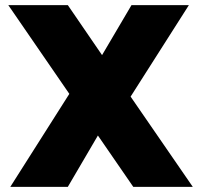

<svg xmlns="http://www.w3.org/2000/svg" viewBox="-20 -725 779 745"><path d="M497.1 0 359.9 -199.2 243.2 0H20L249 -360.8L12.2 -705.1H243.2L376 -511.2L490.2 -705.1H712.9L486.8 -350.1L728 0Z"/></svg>

Font: Poppins ExtraBold
Style: Regular
Weight: 800
Designer: Ninad Kale (Devanagari), Jonny Pinhorn (Latin)
Foundry: Indian Type Foundry
Version: Version 3.200;PS 1.000;hotconv 16.6.54;makeotf.lib2.5.65590